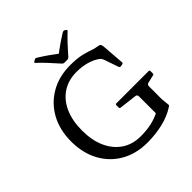

<svg xmlns="http://www.w3.org/2000/svg" viewBox="-245 -1137 1329 1329"><g transform="rotate(-45 419.5 -472.5)"><path d="M597 -941Q606 -935 598 -929Q568 -901 537 -868Q506 -835 473 -797Q466 -790 457 -790H428Q419 -790 412 -797Q378 -835 347 -869Q316 -903 285 -931Q277 -937 286 -943Q289 -945 292.5 -947Q296 -949 299 -950Q308 -956 316 -950Q352 -928 387 -903.5Q422 -879 456 -853H434Q467 -879 501 -902.5Q535 -926 569 -947Q577 -952 586 -949Q589 -948 592 -945.5Q595 -943 597 -941ZM441 -686Q362 -686 303.5 -647.5Q245 -609 213.5 -538.5Q182 -468 182 -371Q182 -275 214 -204.5Q246 -134 304 -95Q362 -56 441 -56Q499 -56 545 -66Q591 -76 628 -95V-258Q628 -270 623.5 -274.5Q619 -279 607 -280L483 -295Q474 -296 474 -306V-328Q474 -337 484 -337H799Q808 -337 808 -327V-305Q808 -295 798 -294L746 -282Q734 -280 730 -274.5Q726 -269 726 -257V-134L731 -84Q733 -74 731.5 -70.5Q730 -67 722 -62Q667 -26 595 -9Q523 8 444 8Q334 8 251 -39.5Q168 -87 121.5 -172.5Q75 -258 75 -371Q75 -484 121.5 -569Q168 -654 251.5 -702Q335 -750 444 -750Q511 -750 556 -739Q601 -728 638 -714L675 -706Q685 -705 689.5 -702Q694 -699 696.5 -691Q699 -683 700 -666L712 -510Q713 -502 703 -499L685 -496Q676 -495 673 -504L638 -606Q634 -617 629.5 -624Q625 -631 616 -638Q582 -662 537.5 -674Q493 -686 441 -686Z"/></g></svg>

Font: Hahmlet
Style: Regular
Weight: 400
Designer: Minjoo Ham & Mark Frömberg
Foundry: hypertype
Version: Version 1.002